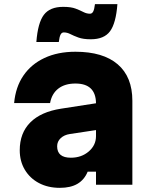

<svg xmlns="http://www.w3.org/2000/svg" viewBox="-20 -889 740 924"><path d="M402 -63Q386 -24 353 -4.5Q320 15 268 15Q211 15 167.5 -8Q124 -31 99.5 -72Q75 -113 75 -166Q75 -249 126 -300Q177 -351 274 -366L442 -392Q441 -487 343 -487Q292 -487 260.5 -462.5Q229 -438 221 -393H48Q55 -470 92.5 -525Q130 -580 194 -610Q258 -640 343 -640Q476 -640 546.5 -579.5Q617 -519 617 -404V0H442V-63ZM255 -185Q255 -130 321 -130Q372 -130 407 -160Q442 -190 442 -234V-263L316 -244Q289 -240 272 -224Q255 -208 255 -185ZM155 -687Q162 -779 191 -817.5Q220 -856 284 -856Q322 -856 344 -847.5Q366 -839 381.5 -831Q397 -823 413 -823Q423 -823 428.5 -833.5Q434 -844 437 -869H545Q538 -777 509.5 -738.5Q481 -700 417 -700Q380 -700 357 -708.5Q334 -717 318.5 -725Q303 -733 287 -733Q277 -733 271.5 -722.5Q266 -712 263 -687Z"/></svg>

Font: Martian Mono ExtraBold
Style: Regular
Weight: 800
Monospace: yes
Designer: Roman Shamin
Foundry: Evil Martians
Version: Version 1.000; ttfautohint (v1.8.4.7-5d5b)